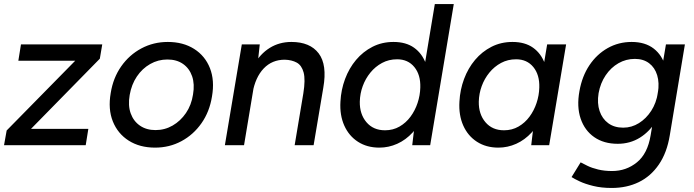

<svg xmlns="http://www.w3.org/2000/svg" viewBox="-21 -720 3441 952"><path d="M71 -18 12 -73 417 -485 474 -429ZM-1 0 12 -73 73 -81H417L404 0ZM70 -419 83 -500H486L474 -429L412 -419Z M748 12Q672 12 617.5 -22.5Q563 -57 538.5 -118Q514 -179 528 -259Q540 -334 580 -391Q620 -448 680 -480Q740 -512 811 -512Q887 -512 941.5 -477.5Q996 -443 1020 -382Q1044 -321 1030 -241Q1018 -166 978 -109Q938 -52 878.5 -20Q819 12 748 12ZM750 -75Q796 -75 835 -97.5Q874 -120 901 -159.5Q928 -199 936 -251Q945 -303 931.5 -342Q918 -381 886.5 -403Q855 -425 809 -425Q763 -425 723.5 -402.5Q684 -380 657.5 -340.5Q631 -301 622 -249Q613 -197 627 -158Q641 -119 673 -97Q705 -75 750 -75Z M1094 0 1178 -500H1267L1257 -408L1189 0ZM1440 0 1483 -257 1582 -285 1534 0ZM1483 -257Q1494 -325 1484.5 -360.5Q1475 -396 1450.5 -409.5Q1426 -423 1391 -424Q1328 -424 1286.5 -380.5Q1245 -337 1231 -258L1191 -261Q1205 -341 1237 -397Q1269 -453 1316.5 -482.5Q1364 -512 1424 -512Q1516 -512 1559 -455.5Q1602 -399 1582 -285Z M2023 0 2034 -93 2135 -700H2229L2112 0ZM1860 12Q1799 12 1754 -17Q1709 -46 1686 -97.5Q1663 -149 1667 -216Q1670 -275 1690 -328.5Q1710 -382 1744.5 -423Q1779 -464 1826 -488Q1873 -512 1930 -512Q1992 -512 2032 -483.5Q2072 -455 2090.5 -404.5Q2109 -354 2105 -286Q2102 -213 2081 -157Q2060 -101 2025.5 -63.5Q1991 -26 1948.5 -7Q1906 12 1860 12ZM1888 -74Q1928 -74 1960 -92.5Q1992 -111 2014.5 -141.5Q2037 -172 2049.5 -209.5Q2062 -247 2063 -286Q2065 -349 2033.5 -387.5Q2002 -426 1948 -426Q1907 -426 1873.5 -408Q1840 -390 1815.5 -360Q1791 -330 1777.5 -293Q1764 -256 1763 -216Q1762 -154 1796 -114Q1830 -74 1888 -74Z M2613 0 2624 -93 2692 -500H2786L2702 0ZM2450 12Q2389 12 2344 -17Q2299 -46 2276 -97.5Q2253 -149 2257 -216Q2260 -275 2280 -328.5Q2300 -382 2334.5 -423Q2369 -464 2416 -488Q2463 -512 2520 -512Q2582 -512 2622 -483.5Q2662 -455 2680.5 -404.5Q2699 -354 2695 -286Q2692 -213 2671 -157Q2650 -101 2615.5 -63.5Q2581 -26 2538.5 -7Q2496 12 2450 12ZM2478 -74Q2518 -74 2550 -92.5Q2582 -111 2604.5 -141.5Q2627 -172 2639.5 -209.5Q2652 -247 2653 -286Q2655 -349 2623.5 -387.5Q2592 -426 2538 -426Q2497 -426 2463.5 -408Q2430 -390 2405.5 -360Q2381 -330 2367.5 -293Q2354 -256 2353 -216Q2352 -154 2386 -114Q2420 -74 2478 -74Z M3012 212Q2961 212 2920.5 202Q2880 192 2853.5 179.5Q2827 167 2813 158L2858 85Q2871 92 2892.5 102.5Q2914 113 2945 120.5Q2976 128 3014 128Q3084 128 3137 85Q3190 42 3205 -49L3281 -500H3375L3300 -49Q3286 37 3246 95.5Q3206 154 3146.5 183Q3087 212 3012 212ZM3042 -7Q2973 -7 2925.5 -40Q2878 -73 2858 -132Q2838 -191 2852 -268Q2865 -342 2901.5 -396.5Q2938 -451 2992 -481.5Q3046 -512 3111 -512Q3178 -512 3220.5 -479Q3263 -446 3279 -387.5Q3295 -329 3282 -253Q3269 -180 3235 -124Q3201 -68 3152 -37.5Q3103 -7 3042 -7ZM3069 -87Q3111 -87 3147 -109.5Q3183 -132 3208 -170.5Q3233 -209 3241 -260Q3249 -309 3237.5 -347Q3226 -385 3197.5 -406.5Q3169 -428 3127 -428Q3083 -428 3045.5 -406.5Q3008 -385 2982 -346.5Q2956 -308 2947 -258Q2939 -208 2952 -169.5Q2965 -131 2995 -109Q3025 -87 3069 -87Z"/></svg>

Font: Figtree Light Medium
Style: Italic
Weight: 500
Italic angle: -9.5°
Version: Version 2.000